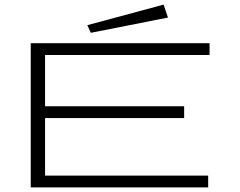

<svg xmlns="http://www.w3.org/2000/svg" viewBox="-20 -811 1040 831"><path d="M113 0V-624H887V-573H175V-351H777V-300H175V-51H881V0ZM373 -669 358 -702 688 -791 707 -735Z"/></svg>

Font: Inconsolata UltraExpanded Light
Style: Regular
Weight: 300
Width: 9
Monospace: yes
Designer: Raph Levien, Cyreal, Brenton Simpson
Foundry: Raph Levien, Cyreal, Google
Version: Version 3.001; ttfautohint (v1.8.2.53-6de2)